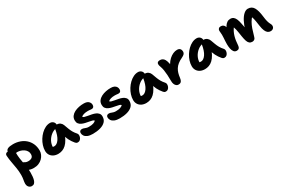

<svg xmlns="http://www.w3.org/2000/svg" viewBox="119 -1770 4860 3280"><g transform="rotate(-30 2548.5 -130.0)"><path d="M332 10Q275 10 228.5 -11Q182 -32 155 -67Q128 -102 128 -142Q128 -160 141 -174Q154 -188 170 -188Q186 -188 199.5 -180.5Q213 -173 227.5 -163Q242 -153 261.5 -145.5Q281 -138 308 -138Q352 -138 379 -157Q406 -176 406 -221Q406 -256 389 -283.5Q372 -311 344.5 -330Q317 -349 284 -358.5Q251 -368 220 -368Q207 -368 194.5 -365Q182 -362 163 -362Q144 -362 125 -372.5Q106 -383 94 -400.5Q82 -418 82 -439Q82 -486 118 -503.5Q154 -521 224 -521Q294 -521 356 -499.5Q418 -478 465 -436.5Q512 -395 539 -335Q566 -275 566 -198Q566 -160 549.5 -123Q533 -86 503 -56Q473 -26 430 -8Q387 10 332 10ZM148 261Q129 261 110.5 251Q92 241 79.5 220Q67 199 67 167Q67 146 70 129.5Q73 113 75.5 96Q78 79 81 58.5Q84 38 84 8Q84 -67 73 -134.5Q62 -202 49.5 -268Q37 -334 32 -406Q31 -429 45.5 -442.5Q60 -456 83 -456Q112 -456 137.5 -443Q163 -430 179 -409.5Q195 -389 195 -363Q195 -306 202.5 -254Q210 -202 219 -153.5Q228 -105 235.5 -56Q243 -7 243 46Q243 86 239.5 124Q236 162 226.5 193Q217 224 198.5 242.5Q180 261 148 261Z M816 10Q764 10 725 -9.5Q686 -29 664 -64.5Q642 -100 642 -147Q642 -198 659 -251Q676 -304 706 -352Q736 -400 775.5 -438Q815 -476 860 -498Q905 -520 951 -520Q988 -520 1014 -496Q1040 -472 1040 -428Q1040 -412 1031 -403Q1022 -394 1008 -391Q944 -381 895 -341.5Q846 -302 818 -247.5Q790 -193 790 -134Q790 -117 792.5 -102.5Q795 -88 803 -66L735 -168Q759 -150 777.5 -143.5Q796 -137 821 -137Q872 -137 916 -200.5Q960 -264 979 -387Q982 -411 1000 -424.5Q1018 -438 1041 -438Q1080 -438 1107 -417Q1134 -396 1145 -365Q1162 -319 1176.5 -279.5Q1191 -240 1211.5 -203.5Q1232 -167 1267 -128Q1280 -113 1280.5 -90.5Q1281 -68 1272 -45.5Q1263 -23 1245.5 -8Q1228 7 1203 7Q1185 7 1174 0.5Q1163 -6 1155 -16Q1133 -42 1116 -67.5Q1099 -93 1084.5 -121.5Q1070 -150 1057.5 -185.5Q1045 -221 1032 -268L1085 -272Q1066 -192 1036 -138Q1006 -84 970.5 -51Q935 -18 895.5 -4Q856 10 816 10Z M1498 10Q1435 10 1396 -6.5Q1357 -23 1339 -50Q1321 -77 1321 -108Q1321 -130 1334.5 -143.5Q1348 -157 1375 -157Q1388 -157 1400.5 -153Q1413 -149 1427 -143.5Q1441 -138 1458 -133.5Q1475 -129 1498 -129Q1554 -129 1587.5 -140.5Q1621 -152 1637 -171Q1627 -185 1601.5 -192Q1576 -199 1543 -204.5Q1510 -210 1474.5 -218Q1439 -226 1408.5 -240.5Q1378 -255 1359.5 -279.5Q1341 -304 1341 -344Q1341 -391 1366 -424.5Q1391 -458 1432 -479Q1473 -500 1522.5 -510Q1572 -520 1620 -519Q1682 -518 1711 -490Q1740 -462 1740 -423Q1740 -398 1727.5 -383Q1715 -368 1693 -368Q1679 -368 1668.5 -369Q1658 -370 1647 -371.5Q1636 -373 1616 -373Q1569 -373 1535 -363Q1501 -353 1483 -335Q1491 -321 1516 -314Q1541 -307 1575.5 -301Q1610 -295 1647 -288Q1684 -281 1715.5 -267Q1747 -253 1767 -229.5Q1787 -206 1787 -168Q1787 -105 1749 -66Q1711 -27 1645.5 -8.5Q1580 10 1498 10Z M2029 10Q1966 10 1927 -6.5Q1888 -23 1870 -50Q1852 -77 1852 -108Q1852 -130 1865.5 -143.5Q1879 -157 1906 -157Q1919 -157 1931.5 -153Q1944 -149 1958 -143.5Q1972 -138 1989 -133.5Q2006 -129 2029 -129Q2085 -129 2118.5 -140.5Q2152 -152 2168 -171Q2158 -185 2132.5 -192Q2107 -199 2074 -204.5Q2041 -210 2005.5 -218Q1970 -226 1939.5 -240.5Q1909 -255 1890.5 -279.5Q1872 -304 1872 -344Q1872 -391 1897 -424.5Q1922 -458 1963 -479Q2004 -500 2053.5 -510Q2103 -520 2151 -519Q2192 -519 2218.5 -506Q2245 -493 2258 -471Q2271 -449 2271 -423Q2271 -398 2258.5 -383Q2246 -368 2224 -368Q2210 -368 2199.5 -369Q2189 -370 2178 -371.5Q2167 -373 2147 -373Q2100 -373 2066 -363Q2032 -353 2014 -335Q2022 -321 2047 -314Q2072 -307 2106.5 -301Q2141 -295 2178 -288Q2215 -281 2246.5 -267Q2278 -253 2298 -229.5Q2318 -206 2318 -168Q2318 -105 2280 -66Q2242 -27 2176.5 -8.5Q2111 10 2029 10Z M2553 10Q2501 10 2462 -9.5Q2423 -29 2401 -64.5Q2379 -100 2379 -147Q2379 -198 2396 -251Q2413 -304 2443 -352Q2473 -400 2512.5 -438Q2552 -476 2597 -498Q2642 -520 2688 -520Q2725 -520 2751 -496Q2777 -472 2777 -428Q2777 -412 2768 -403Q2759 -394 2745 -391Q2681 -381 2632 -341.5Q2583 -302 2555 -247.5Q2527 -193 2527 -134Q2527 -117 2529.5 -102.5Q2532 -88 2540 -66L2472 -168Q2496 -150 2514.5 -143.5Q2533 -137 2558 -137Q2609 -137 2653 -200.5Q2697 -264 2716 -387Q2719 -411 2737 -424.5Q2755 -438 2778 -438Q2817 -438 2844 -417Q2871 -396 2882 -365Q2899 -319 2913.5 -279.5Q2928 -240 2948.5 -203.5Q2969 -167 3004 -128Q3017 -113 3017.5 -90.5Q3018 -68 3009 -45.5Q3000 -23 2982.5 -8Q2965 7 2940 7Q2922 7 2911 0.5Q2900 -6 2892 -16Q2870 -42 2853 -67.5Q2836 -93 2821.5 -121.5Q2807 -150 2794.5 -185.5Q2782 -221 2769 -268L2822 -272Q2803 -192 2773 -138Q2743 -84 2707.5 -51Q2672 -18 2632.5 -4Q2593 10 2553 10Z M3185 12Q3161 12 3143 -2.5Q3125 -17 3114.5 -42.5Q3104 -68 3104 -101Q3104 -170 3100.5 -225Q3097 -280 3090 -323.5Q3083 -367 3071 -400Q3061 -426 3058.5 -438.5Q3056 -451 3056 -465Q3056 -485 3070 -497.5Q3084 -510 3115 -510Q3143 -510 3165 -498Q3187 -486 3203 -458Q3219 -430 3229.5 -381Q3240 -332 3243 -257L3184 -248Q3203 -313 3232.5 -363Q3262 -413 3299.5 -447Q3337 -481 3377 -498.5Q3417 -516 3455 -516Q3496 -516 3514.5 -494.5Q3533 -473 3533 -437Q3533 -412 3516.5 -393.5Q3500 -375 3462 -357Q3409 -333 3372.5 -303.5Q3336 -274 3313.5 -238.5Q3291 -203 3279.5 -163Q3268 -123 3263 -78Q3258 -42 3248 -22.5Q3238 -3 3222.5 4.5Q3207 12 3185 12Z M3709 10Q3657 10 3618 -9.5Q3579 -29 3557 -64.5Q3535 -100 3535 -147Q3535 -198 3552 -251Q3569 -304 3599 -352Q3629 -400 3668.5 -438Q3708 -476 3753 -498Q3798 -520 3844 -520Q3881 -520 3907 -496Q3933 -472 3933 -428Q3933 -412 3924 -403Q3915 -394 3901 -391Q3837 -381 3788 -341.5Q3739 -302 3711 -247.5Q3683 -193 3683 -134Q3683 -117 3685.5 -102.5Q3688 -88 3696 -66L3628 -168Q3652 -150 3670.5 -143.5Q3689 -137 3714 -137Q3765 -137 3809 -200.5Q3853 -264 3872 -387Q3875 -411 3893 -424.5Q3911 -438 3934 -438Q3973 -438 4000 -417Q4027 -396 4038 -365Q4055 -319 4069.5 -279.5Q4084 -240 4104.5 -203.5Q4125 -167 4160 -128Q4173 -113 4173.5 -90.5Q4174 -68 4165 -45.5Q4156 -23 4138.5 -8Q4121 7 4096 7Q4078 7 4067 0.5Q4056 -6 4048 -16Q4026 -42 4009 -67.5Q3992 -93 3977.5 -121.5Q3963 -150 3950.5 -185.5Q3938 -221 3925 -268L3978 -272Q3959 -192 3929 -138Q3899 -84 3863.5 -51Q3828 -18 3788.5 -4Q3749 10 3709 10Z M4337 9Q4300 9 4280 -17.5Q4260 -44 4252 -85.5Q4244 -127 4244 -172Q4244 -203 4246 -233.5Q4248 -264 4250 -295Q4252 -326 4252 -355Q4252 -378 4249 -398Q4246 -418 4246 -437Q4246 -459 4261 -475Q4276 -491 4304 -491Q4334 -491 4352.5 -476.5Q4371 -462 4380 -439Q4389 -416 4391 -390L4362 -372Q4374 -415 4394.5 -448Q4415 -481 4443.5 -500.5Q4472 -520 4508 -520Q4547 -520 4571 -500Q4595 -480 4610 -444Q4625 -408 4635 -356Q4645 -306 4652 -269Q4659 -232 4662 -207L4634 -218Q4661 -314 4697 -381.5Q4733 -449 4773.5 -484.5Q4814 -520 4854 -520Q4931 -520 4967.5 -457.5Q5004 -395 5018 -271Q5025 -210 5034.5 -175Q5044 -140 5053.5 -120.5Q5063 -101 5069.5 -87.5Q5076 -74 5076 -56Q5076 -28 5056.5 -9.5Q5037 9 5004 9Q4974 9 4950.5 -8Q4927 -25 4910 -64Q4893 -103 4884 -167Q4876 -222 4870.5 -257Q4865 -292 4859.5 -313.5Q4854 -335 4848 -351Q4842 -367 4833 -383L4864 -377Q4827 -340 4800.5 -294Q4774 -248 4753.5 -188.5Q4733 -129 4711 -50Q4705 -20 4686.5 -5.5Q4668 9 4643 9Q4609 9 4587 -9.5Q4565 -28 4552.5 -66.5Q4540 -105 4531 -161Q4524 -210 4518 -245.5Q4512 -281 4506 -308Q4500 -335 4492 -355.5Q4484 -376 4474 -394L4499 -375Q4474 -342 4456 -306.5Q4438 -271 4426.5 -231.5Q4415 -192 4408.5 -148Q4402 -104 4399 -55Q4397 -25 4381.5 -8Q4366 9 4337 9Z"/></g></svg>

Font: Shantell Sans Light
Style: Bold
Weight: 700
Version: Version 1.011;[c5ecc13dd]